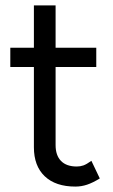

<svg xmlns="http://www.w3.org/2000/svg" viewBox="-20 -676 418 708"><path d="M105 -133V-429H18V-500H105V-656H185V-500H335V-429H185V-141Q185 -103 205 -82.5Q225 -62 263 -62Q276 -62 287.5 -66Q299 -70 317 -83L348 -18Q322 -2 301 5Q280 12 258 12Q185 12 145 -26Q105 -64 105 -133Z"/></svg>

Font: Oak Sans
Style: Regular
Weight: 400
Designer: Erik Kennedy, Walven
Foundry: Erik Kennedy, Walven
Version: Version 1.000